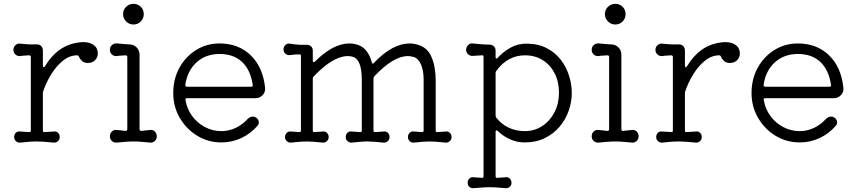

<svg xmlns="http://www.w3.org/2000/svg" viewBox="-20 -733 4474 1003"><path d="M85 12Q73 13 63.5 4.5Q54 -4 54 -17Q54 -31 63 -39.5Q72 -48 85 -46L132 -43H134Q141 -43 141 -51V-435Q141 -444 132 -444Q120 -443 108 -442.5Q96 -442 85 -440Q71 -439 60.5 -448.5Q50 -458 50 -473Q50 -487 61 -497Q72 -507 85 -505Q106 -503 117.5 -502Q129 -501 141 -501Q153 -501 173 -501Q187 -501 195.5 -492Q204 -483 204 -470V-390Q204 -382 208 -382Q212 -382 215 -387Q281 -497 391 -511Q397 -512 403 -512.5Q409 -513 415 -513Q449 -513 470 -497.5Q491 -482 491 -453Q491 -433 476.5 -418.5Q462 -404 439 -404Q420 -404 408.5 -414.5Q397 -425 393 -436Q390 -444 383 -444Q344 -444 309.5 -416.5Q275 -389 248.5 -346.5Q222 -304 206 -257Q204 -253 204 -246V-51Q204 -42 213 -43L261 -46Q274 -48 283 -39.5Q292 -31 292 -17Q292 -4 282.5 4.5Q273 13 261 12Q230 9 210.5 7.5Q191 6 173 6Q152 6 133 7.5Q114 9 85 12Z M677 -605Q655 -605 639 -621Q623 -637 623 -659Q623 -682 639 -697.5Q655 -713 677 -713Q700 -713 715.5 -697.5Q731 -682 731 -659Q731 -637 715.5 -621Q700 -605 677 -605ZM589 12Q575 13 564.5 3.5Q554 -6 554 -21Q554 -36 564.5 -46Q575 -56 589 -54Q600 -53 611.5 -52Q623 -51 635 -49Q645 -49 645 -58V-435Q645 -444 636 -444Q624 -443 612 -442.5Q600 -442 589 -440Q575 -439 564.5 -448.5Q554 -458 554 -473Q554 -487 563.5 -496.5Q573 -506 586 -506Q586 -506 583 -507Q582 -507 580 -507Q582 -507 583 -507Q602 -505 625.5 -503Q649 -501 655 -501Q678 -501 693.5 -485.5Q709 -470 709 -447V-58Q709 -49 719 -49Q731 -51 743 -52Q755 -53 765 -54Q779 -56 789 -46Q799 -36 799 -21Q799 -6 789 3.5Q779 13 765 12Q745 10 721.5 8Q698 6 677 6Q656 6 632.5 8Q609 10 589 12Z M1137 11Q1067 11 1010 -24Q953 -59 919 -117.5Q885 -176 885 -247Q885 -320 917 -378.5Q949 -437 1004 -471.5Q1059 -506 1127 -506Q1226 -506 1290 -444Q1354 -382 1365 -273Q1367 -252 1352 -236Q1337 -220 1314 -220H957Q946 -220 949 -210Q957 -163 984 -126.5Q1011 -90 1051 -69Q1091 -48 1137 -48Q1175 -48 1210.5 -64.5Q1246 -81 1273 -111Q1286 -124 1301 -124Q1310 -124 1319 -118Q1332 -108 1332 -94Q1332 -83 1325 -76Q1290 -35 1241 -12Q1192 11 1137 11ZM957 -280H1292Q1303 -280 1300 -291Q1288 -369 1244 -410Q1200 -451 1127 -451Q1055 -451 1007 -407.5Q959 -364 948 -290V-288Q948 -280 957 -280Z M1499 12Q1488 13 1478.5 4.5Q1469 -4 1469 -17Q1469 -30 1478 -39Q1487 -48 1499 -46L1543 -43H1545Q1552 -43 1552 -51V-441Q1552 -449 1545 -449Q1532 -449 1519 -448Q1506 -447 1494 -445Q1481 -444 1471 -452.5Q1461 -461 1461 -475Q1461 -489 1471 -498Q1481 -507 1494 -505Q1518 -501 1546 -499H1583Q1597 -499 1605.5 -490.5Q1614 -482 1614 -468V-416Q1614 -410 1617.5 -408.5Q1621 -407 1625 -411Q1720 -506 1805 -506Q1837 -506 1863 -493Q1905 -471 1922 -408Q1925 -395 1934 -405Q2030 -506 2120 -506Q2151 -506 2182 -492Q2213 -477 2228.5 -447Q2244 -417 2250 -382Q2256 -347 2256 -318V-51Q2256 -41 2266 -43L2309 -46Q2321 -48 2330 -39Q2339 -30 2339 -17Q2339 -4 2329.5 4.5Q2320 13 2309 12Q2278 9 2259.5 7.5Q2241 6 2225 6Q2207 6 2189 7.5Q2171 9 2141 12Q2130 13 2120.5 4.5Q2111 -4 2111 -17Q2111 -30 2120 -39Q2129 -48 2141 -46L2184 -43H2186Q2193 -43 2193 -51V-318Q2193 -365 2179 -396.5Q2165 -428 2142 -435Q2125 -440 2111 -440Q2035 -440 1936 -335Q1931 -330 1931 -324V-51Q1931 -42 1940 -43L1984 -46Q1997 -48 2006 -39.5Q2015 -31 2015 -17Q2015 -4 2005.5 4.5Q1996 13 1984 12Q1953 9 1934.5 7.5Q1916 6 1901 6Q1882 6 1864.5 7.5Q1847 9 1817 12Q1805 13 1795.5 4.5Q1786 -4 1786 -17Q1786 -31 1795 -39.5Q1804 -48 1817 -46L1861 -43H1863Q1870 -43 1870 -51V-318Q1870 -368 1858.5 -398.5Q1847 -429 1824 -436Q1812 -440 1797 -440Q1720 -440 1619 -334Q1614 -329 1614 -323V-51Q1614 -42 1623 -43L1667 -46Q1679 -48 1688 -39Q1697 -30 1697 -17Q1697 -4 1687.5 4.5Q1678 13 1667 12Q1636 9 1617.5 7.5Q1599 6 1583 6Q1565 6 1547 7.5Q1529 9 1499 12Z M2454 250Q2441 251 2432 243Q2423 235 2423 222Q2423 208 2432 199.5Q2441 191 2454 193L2497 196H2499Q2506 196 2506 188V-436Q2506 -446 2497 -444L2449 -441Q2436 -440 2425.5 -449.5Q2415 -459 2415 -473Q2415 -487 2425.5 -497.5Q2436 -508 2449 -506Q2469 -504 2492.5 -502Q2516 -500 2537 -500Q2551 -500 2560 -491Q2569 -482 2569 -468V-434Q2569 -428 2572 -427Q2575 -426 2579 -430Q2608 -462 2646 -483.5Q2684 -505 2730 -505Q2790 -505 2835 -482Q2880 -459 2909 -421.5Q2938 -384 2952.5 -338Q2967 -292 2967 -247Q2967 -201 2951 -155Q2935 -109 2903.5 -71.5Q2872 -34 2826 -11.5Q2780 11 2720 11Q2681 11 2645 -5Q2609 -21 2580 -49Q2577 -52 2574 -52Q2569 -52 2569 -44V188Q2569 197 2578 196L2621 193Q2634 191 2643 199.5Q2652 208 2652 222Q2652 235 2643 243Q2634 251 2621 250Q2589 247 2571 246Q2553 245 2538 245Q2519 245 2501.5 246.5Q2484 248 2454 250ZM2722 -48Q2772 -48 2812.5 -74.5Q2853 -101 2876.5 -146.5Q2900 -192 2900 -248Q2900 -306 2877.5 -350Q2855 -394 2815 -419Q2775 -444 2723 -444Q2632 -444 2573 -363Q2569 -358 2569 -352V-130Q2569 -125 2572 -119Q2598 -85 2636.5 -66.5Q2675 -48 2722 -48Z M3194 -605Q3172 -605 3156 -621Q3140 -637 3140 -659Q3140 -682 3156 -697.5Q3172 -713 3194 -713Q3217 -713 3232.5 -697.5Q3248 -682 3248 -659Q3248 -637 3232.5 -621Q3217 -605 3194 -605ZM3106 12Q3092 13 3081.5 3.5Q3071 -6 3071 -21Q3071 -36 3081.5 -46Q3092 -56 3106 -54Q3117 -53 3128.5 -52Q3140 -51 3152 -49Q3162 -49 3162 -58V-435Q3162 -444 3153 -444Q3141 -443 3129 -442.5Q3117 -442 3106 -440Q3092 -439 3081.5 -448.5Q3071 -458 3071 -473Q3071 -487 3080.5 -496.5Q3090 -506 3103 -506Q3103 -506 3100 -507Q3099 -507 3097 -507Q3099 -507 3100 -507Q3119 -505 3142.5 -503Q3166 -501 3172 -501Q3195 -501 3210.5 -485.5Q3226 -470 3226 -447V-58Q3226 -49 3236 -49Q3248 -51 3260 -52Q3272 -53 3282 -54Q3296 -56 3306 -46Q3316 -36 3316 -21Q3316 -6 3306 3.5Q3296 13 3282 12Q3262 10 3238.5 8Q3215 6 3194 6Q3173 6 3149.5 8Q3126 10 3106 12Z M3439 12Q3427 13 3417.5 4.5Q3408 -4 3408 -17Q3408 -31 3417 -39.5Q3426 -48 3439 -46L3486 -43H3488Q3495 -43 3495 -51V-435Q3495 -444 3486 -444Q3474 -443 3462 -442.5Q3450 -442 3439 -440Q3425 -439 3414.5 -448.5Q3404 -458 3404 -473Q3404 -487 3415 -497Q3426 -507 3439 -505Q3460 -503 3471.5 -502Q3483 -501 3495 -501Q3507 -501 3527 -501Q3541 -501 3549.5 -492Q3558 -483 3558 -470V-390Q3558 -382 3562 -382Q3566 -382 3569 -387Q3635 -497 3745 -511Q3751 -512 3757 -512.5Q3763 -513 3769 -513Q3803 -513 3824 -497.5Q3845 -482 3845 -453Q3845 -433 3830.5 -418.5Q3816 -404 3793 -404Q3774 -404 3762.5 -414.5Q3751 -425 3747 -436Q3744 -444 3737 -444Q3698 -444 3663.5 -416.5Q3629 -389 3602.5 -346.5Q3576 -304 3560 -257Q3558 -253 3558 -246V-51Q3558 -42 3567 -43L3615 -46Q3628 -48 3637 -39.5Q3646 -31 3646 -17Q3646 -4 3636.5 4.5Q3627 13 3615 12Q3584 9 3564.5 7.5Q3545 6 3527 6Q3506 6 3487 7.5Q3468 9 3439 12Z M4158 11Q4088 11 4031 -24Q3974 -59 3940 -117.5Q3906 -176 3906 -247Q3906 -320 3938 -378.5Q3970 -437 4025 -471.5Q4080 -506 4148 -506Q4247 -506 4311 -444Q4375 -382 4386 -273Q4388 -252 4373 -236Q4358 -220 4335 -220H3978Q3967 -220 3970 -210Q3978 -163 4005 -126.5Q4032 -90 4072 -69Q4112 -48 4158 -48Q4196 -48 4231.5 -64.5Q4267 -81 4294 -111Q4307 -124 4322 -124Q4331 -124 4340 -118Q4353 -108 4353 -94Q4353 -83 4346 -76Q4311 -35 4262 -12Q4213 11 4158 11ZM3978 -280H4313Q4324 -280 4321 -291Q4309 -369 4265 -410Q4221 -451 4148 -451Q4076 -451 4028 -407.5Q3980 -364 3969 -290V-288Q3969 -280 3978 -280Z"/></svg>

Font: Kiwi Maru Light
Style: Regular
Weight: 300
Designer: Hiroki-Chan
Version: Version 1.100